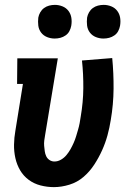

<svg xmlns="http://www.w3.org/2000/svg" viewBox="-20 -759 540 787"><path d="M201 8Q173 8 146 1Q119 -6 97.5 -22Q76 -38 62.5 -61Q49 -84 43 -111Q37 -138 37.5 -166.5Q38 -195 43 -223L74 -415H50L51 -520H217L165 -206Q163 -195 161.5 -183.5Q160 -172 161 -161Q162 -150 163.5 -139Q165 -128 169.5 -118.5Q174 -109 183 -103Q192 -97 203 -97Q217 -97 230 -104.5Q243 -112 252.5 -123.5Q262 -135 269 -147.5Q276 -160 282 -173.5Q288 -187 292 -200.5Q296 -214 300 -227.5Q304 -241 306.5 -254.5Q309 -268 311 -282Q321 -340 321.5 -397.5Q322 -455 316 -511L440 -521Q446 -459 445.5 -395Q445 -331 434 -267Q429 -235 420.5 -204Q412 -173 398.5 -143Q385 -113 366.5 -84.5Q348 -56 322.5 -34Q297 -12 264.5 -2Q232 8 201 8ZM404 -601Q388 -601 373 -607Q358 -613 348.5 -625.5Q339 -638 337 -654Q335 -670 337 -687Q339 -698 345 -708.5Q351 -719 360.5 -726Q370 -733 381.5 -736Q393 -739 405 -739Q421 -739 436 -733Q451 -727 460.5 -714.5Q470 -702 472.5 -686Q475 -670 472 -653Q470 -642 464.5 -631.5Q459 -621 449 -614Q439 -607 427.5 -604Q416 -601 404 -601ZM204 -601Q188 -601 173 -607Q158 -613 148.5 -625.5Q139 -638 137 -654Q135 -670 137 -687Q139 -698 145 -708.5Q151 -719 160.5 -726Q170 -733 181.5 -736Q193 -739 205 -739Q221 -739 236 -733Q251 -727 260.5 -714.5Q270 -702 272.5 -686Q275 -670 272 -653Q270 -642 264.5 -631.5Q259 -621 249 -614Q239 -607 227.5 -604Q216 -601 204 -601Z"/></svg>

Font: Iosevka Curly Slab Extrabold
Style: Italic
Weight: 800
Italic angle: -9°
Monospace: yes
Designer: Belleve Invis
Foundry: Belleve Invis
Version: Version 22.1.2; ttfautohint (v1.8.4)